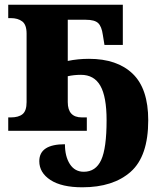

<svg xmlns="http://www.w3.org/2000/svg" viewBox="-20 -556 682 816"><path d="M147 129Q147 57 256 57Q256 109 277 141.5Q298 174 336 174Q387 174 410 124Q433 74 433 -45Q433 -145 406.5 -191.5Q380 -238 324 -238Q294 -238 268 -232V-122Q268 -57 328 -57H349V0H15V-57H26Q59 -57 76 -71Q93 -85 93 -122V-413Q93 -451 74.5 -465Q56 -479 26 -479H15V-536H502V-365H424L417 -408Q412 -444 397 -458Q382 -472 345 -472H268V-297Q311 -306 358 -306Q478 -306 544 -242.5Q610 -179 610 -45Q610 108 535.5 174Q461 240 330 240Q242 240 194.5 209Q147 178 147 129Z"/></svg>

Font: Noto Serif ExtraBold
Style: Regular
Weight: 800
Designer: Monotype Design Team
Foundry: Monotype Imaging Inc.
Version: Version 1.001